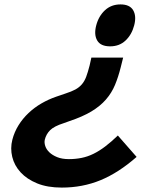

<svg xmlns="http://www.w3.org/2000/svg" viewBox="-20 -840 731 870"><path d="M588 -725Q577 -683 549 -656.5Q521 -630 479 -630Q436 -630 420.5 -656.5Q405 -683 416 -725Q427 -767 455.5 -793.5Q484 -820 526 -820Q568 -820 583.5 -793.5Q599 -767 588 -725ZM599 -129Q517 -57 435.5 -23.5Q354 10 260 10Q195 10 148.5 -9Q102 -28 73.5 -59Q45 -90 35.5 -129Q26 -168 36 -207Q45 -242 64 -272.5Q83 -303 109.5 -328Q136 -353 168 -371.5Q200 -390 235 -402L276 -416Q304 -425 321.5 -434.5Q339 -444 351 -458Q363 -472 370.5 -492Q378 -512 386 -543L394 -579H538L527 -535Q516 -491 501 -455Q486 -419 460 -389Q434 -359 394 -335Q354 -311 294 -291L269 -282Q225 -268 207 -250Q189 -232 183 -207Q180 -194 185 -178.5Q190 -163 203.5 -150Q217 -137 239 -128Q261 -119 292 -119Q322 -119 349.5 -124.5Q377 -130 403.5 -143Q430 -156 457 -176.5Q484 -197 514 -226Z"/></svg>

Font: TypoPRO Sinkin Sans
Style: 600 SemiBold Italic
Weight: 600
Italic angle: -112°
Designer: Keith Bates
Foundry: K-Type
Version: Sinkin Sans (version 1.0)  by Keith Bates   •   © 2014   www